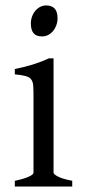

<svg xmlns="http://www.w3.org/2000/svg" viewBox="-20 -682 311 702"><path d="M34.2 0V-21Q67.4 -27.8 85 -35.9Q102.5 -43.9 102.5 -50.8V-327.1Q102.5 -352.1 101.6 -367.4Q100.6 -382.8 94.2 -391.4Q87.9 -399.9 74 -403.8Q60.1 -407.7 34.2 -410.2V-429.7Q49.3 -432.6 66.2 -436.8Q83 -440.9 99.6 -446Q116.2 -451.2 131.3 -457Q146.5 -462.9 159.2 -468.8H175.8V-50.8Q175.8 -44.9 192.1 -36.4Q208.5 -27.8 244.1 -21V0ZM190.4 -615.7Q190.4 -602.1 186 -589.8Q181.6 -577.6 174.1 -568.6Q166.5 -559.6 156.2 -554.2Q146 -548.8 133.8 -548.8Q111.8 -548.8 102.3 -561Q92.8 -573.2 92.8 -595.7Q92.8 -609.4 97.2 -621.6Q101.6 -633.8 109.4 -642.8Q117.2 -651.9 127.2 -657Q137.2 -662.1 148.9 -662.1Q190.4 -662.1 190.4 -615.7Z"/></svg>

Font: 372da13d2df17725 - subset of Gentium Basic
Style: Regular
Weight: 400
Designer: J. Victor Gaultney and Annie Olsen
Foundry: SIL International
Version: Version 1.100